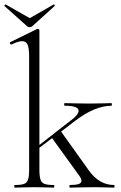

<svg xmlns="http://www.w3.org/2000/svg" viewBox="-41 -857 552 877"><path d="M480 0Q457 0 443 -1L391 -2L321 -1Q305 0 278 0Q276 0 276 -6Q276 -12 278 -12Q306 -12 318.5 -16.5Q331 -21 331 -31Q331 -40 322 -53L197 -226L139 -182V-81Q139 -51 144 -36.5Q149 -22 162.5 -17Q176 -12 205 -12Q207 -12 207 -6Q207 0 205 0Q182 0 168 -1L116 -2L63 -1Q50 0 27 0Q24 0 24 -6Q24 -12 27 -12Q56 -12 69 -17Q82 -22 87 -36.5Q92 -51 92 -81V-600Q92 -637 85 -653Q78 -669 60 -669Q43 -669 12 -654H10Q6 -654 4.5 -659Q3 -664 7 -665L127 -724L132 -725Q134 -725 136.5 -723Q139 -721 139 -718V-195L284 -308Q318 -333 318 -351Q318 -374 255 -374Q252 -374 252 -380Q252 -386 255 -386Q282 -386 296 -385L367 -384L433 -385Q445 -386 468 -386Q470 -386 470 -380Q470 -374 468 -374Q393 -374 302 -305L238 -256L363 -81Q411 -12 480 -12Q482 -12 482 -6Q482 0 480 0ZM-20 -829 -21 -831Q-21 -833 -18 -835Q-15 -837 -14 -836L95 -774L203 -836L205 -837Q207 -837 208.5 -833.5Q210 -830 208 -829L106 -737Q102 -733 95 -733Q87 -733 83 -737Z"/></svg>

Font: Cormorant Infant Light
Style: Regular
Weight: 300
Designer: Christian Thalmann (Catharsis Fonts)
Version: Version 3.000